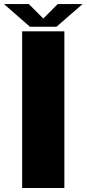

<svg xmlns="http://www.w3.org/2000/svg" viewBox="-46 -942 434 962"><path d="M65 0H276.5V-785H65ZM104 -808H237L367.5 -921.5H243L171 -849L98.5 -921.5H-26Z"/></svg>

Font: Anybody SemiExpanded ExtraBold
Style: Regular
Weight: 800
Width: 6
Version: Version 1.113;gftools[0.9.25]